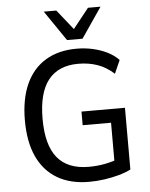

<svg xmlns="http://www.w3.org/2000/svg" viewBox="-61 -979 810 1038"><g transform="rotate(-5 344.0 -460.0)"><path d="M381 9Q279 9 208 -33Q137 -75 100 -155Q63 -235 63 -352Q63 -467 99.5 -548Q136 -629 206 -671.5Q276 -714 375 -714Q421 -714 463 -704.5Q505 -695 540.5 -677.5Q576 -660 602 -633L570 -561Q528 -599 480.5 -615.5Q433 -632 377 -632Q269 -632 214 -562.5Q159 -493 159 -352Q159 -209 215.5 -140.5Q272 -72 386 -72Q431 -72 473 -80Q515 -88 552 -103L526 -59V-299H372V-373H608V-38Q581 -24 543.5 -13.5Q506 -3 464 3Q422 9 381 9ZM328 -765 216 -929H284L370 -821L456 -929H524L412 -765Z"/></g></svg>

Font: Nunito Sans 10pt SemiCondensed Medium
Style: Regular
Weight: 500
Width: 4
Designer: Vernon Adams
Foundry: Vernon Adams
Version: Version 3.101;gftools[0.9.27]